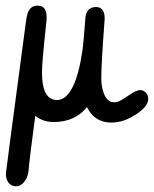

<svg xmlns="http://www.w3.org/2000/svg" viewBox="-20 -440 547 683"><path d="M273.9 -264.2Q277.8 -293.9 283.7 -376Q284.2 -379.9 284.7 -383.3Q290.5 -415 322.3 -415Q351.6 -414.6 352.5 -375Q352.1 -366.7 351.1 -355.5Q340.3 -210 340.3 -161.1Q340.3 -138.7 345.7 -119.1Q357.4 -76.2 385.3 -76.2Q390.1 -76.2 395.5 -77.1Q409.7 -80.6 437 -100.1Q463.9 -119.6 480 -119.6Q486.3 -119.6 492.2 -115.7Q507.3 -106.4 507.3 -86.9Q507.3 -85.4 506.8 -83Q503.4 -59.6 466.3 -34.7Q420.9 -3.9 376 -3.9Q315.4 -4.4 289.6 -59.1Q246.6 -6.3 171.9 -5.9Q132.3 -5.9 105.5 -28.3Q85 125 81.5 167Q80.1 184.6 71.3 199.2Q57.1 222.7 36.6 222.7Q27.8 222.7 20 218.3Q1 207 1 176.8Q1 171.4 72.3 -362.8Q74.2 -378.4 77.1 -389.2Q86.4 -419.9 112.8 -419.9Q119.1 -419.9 125 -418.5Q146 -412.6 146 -377Q146 -370.1 143.1 -344.7Q129.4 -218.3 129.4 -183.6Q129.4 -173.3 129.9 -164.1Q134.3 -84 184.1 -84Q248.5 -87.9 273.9 -264.2Z"/></svg>

Font: Vibur
Style: Medium
Weight: 400
Version: Version 1.004